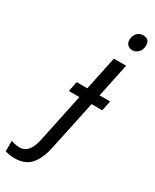

<svg xmlns="http://www.w3.org/2000/svg" viewBox="-373 -794 882 1095"><g transform="rotate(30 68.0 -246.5)"><path d="M209.5 -628.9Q190.4 -628.9 177.7 -640.4Q165 -651.9 165 -672.9Q165 -697.3 179.7 -715.8Q194.3 -734.4 221.2 -734.4Q263.7 -734.4 263.7 -691.9Q263.7 -663.1 246.8 -646Q230 -628.9 209.5 -628.9ZM-66.4 240.2Q-84.5 240.2 -100.6 237.3Q-116.7 234.4 -127.9 230V161.1Q-115.7 166 -100.8 169.2Q-85.9 172.4 -69.8 172.4Q-7.3 172.4 13.7 73.7L81.1 -247.1H11.7L25.4 -313H95.2L142.1 -535.2H222.7L175.8 -313H245.6L231.9 -247.1H161.6L91.8 81.5Q76.7 154.8 40.8 197.5Q4.9 240.2 -66.4 240.2Z"/></g></svg>

Font: Open Sans
Style: Italic
Weight: 400
Italic angle: -12°
Designer: Monotype Design Team
Foundry: Monotype Imaging Inc.
Version: Version 3.000; ttfautohint (v1.8.4)